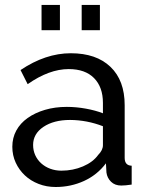

<svg xmlns="http://www.w3.org/2000/svg" viewBox="-20 -746 594 776"><path d="M29.8 -152.8Q29.8 -189 45.9 -218.5Q62 -248 91.6 -269Q121.1 -290 161.6 -302Q202.1 -314 250 -314Q288.1 -314 327.1 -306.9Q366.2 -299.8 396 -288.1V-330.1Q396 -394 360.1 -430.4Q324.2 -466.8 257.8 -466.8Q178.7 -466.8 91.8 -405.8L63 -462.9Q164.1 -530.8 266.1 -530.8Q369.1 -530.8 426.5 -475.8Q483.9 -420.9 483.9 -320.8V-107.9Q483.9 -77.1 512.2 -76.2V0Q498 2 489 2.9Q480 3.9 470.2 3.9Q444.3 3.9 428.7 -11.5Q413.1 -26.9 410.2 -48.8L408.2 -85.9Q373 -39.1 319.6 -14.6Q266.1 9.8 205.1 9.8Q168 9.8 136 -2.7Q104 -15.1 80.6 -37.1Q57.1 -59.1 43.5 -88.6Q29.8 -118.2 29.8 -152.8ZM113.8 -160.2Q113.8 -138.2 122.3 -119.1Q130.9 -100.1 146.5 -85.9Q162.1 -71.8 183.1 -64Q204.1 -56.2 228 -56.2Q274.9 -56.2 315.4 -73.5Q356 -90.8 377 -120.1Q396 -139.2 396 -159.2V-235.8Q332 -260.7 263.2 -261.2Q197.3 -261.2 155.5 -233.2Q113.8 -205.1 113.8 -160.2ZM147.9 -624V-726.1H222.2V-624ZM310.1 -624V-726.1H383.8V-624Z"/></svg>

Font: Raleway Medium
Style: Regular
Weight: 500
Designer: Matt McInerney, Pablo Impallari, Rodrigo Fuenzalida
Foundry: Matt McInerney, Pablo Impallari, Rodrigo Fuenzalida
Version: Version 3.000g; ttfautohint (v1.5) -l 8 -r 28 -G 28 -x 14 -D